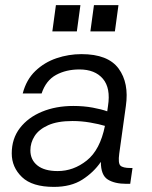

<svg xmlns="http://www.w3.org/2000/svg" viewBox="-20 -720 595 752"><path d="M191 12Q106 12 66 -26.5Q26 -65 26 -119Q26 -177 58 -218.5Q90 -260 144.5 -282.5Q199 -305 267 -305Q308 -305 343 -298.5Q378 -292 400 -284L403 -305Q414 -375 383 -411.5Q352 -448 291 -448Q239 -448 199.5 -426.5Q160 -405 143 -354H69Q83 -408 118.5 -442Q154 -476 201.5 -492Q249 -508 299 -508Q403 -508 444.5 -451.5Q486 -395 473 -305L447 -118Q442 -81 451.5 -71.5Q461 -62 491 -62H499L490 0H475Q429 0 402 -17Q375 -34 375 -86Q347 -45 302.5 -16.5Q258 12 191 12ZM99 -131Q99 -94 126.5 -72Q154 -50 206 -50Q268 -50 320 -91.5Q372 -133 391 -227Q368 -234 333.5 -240Q299 -246 264 -246Q205 -246 168.5 -229.5Q132 -213 115.5 -187Q99 -161 99 -131ZM185 -597 199 -700H295L281 -597ZM334 -597 348 -700H444L430 -597Z"/></svg>

Font: Host Grotesk Light
Style: Italic
Weight: 300
Italic angle: -8°
Designer: Doğukan Karapınar based on Poppins by Indian Type Foundry, Jonny Pinhorn
Foundry: Element Type
Version: Version 1.001; ttfautohint (v1.8.4.7-5d5b)